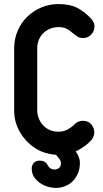

<svg xmlns="http://www.w3.org/2000/svg" viewBox="-20 -755 509 949"><path d="M348 -140Q364 -158 390 -158Q416 -158 431 -140.5Q446 -123 446 -100Q446 -90 442 -80.5Q438 -71 433 -64Q419 -48 400 -34Q381 -20 361 -10Q359 -9 357.5 -8.5Q356 -8 354 -7Q356 -5 357 -2Q358 1 360 3V2Q375 28 375 49Q375 78 365.5 101Q356 124 339.5 140.5Q323 157 301 165.5Q279 174 255 174Q239 174 219 168.5Q199 163 181 151.5Q163 140 150.5 123Q138 106 137 83Q135 65 146 51.5Q157 38 180 39Q206 41 216 62Q221 72 230 77.5Q239 83 250 83Q262 83 272 75Q282 67 281 49Q281 38 266 21Q263 18 261.5 15.5Q260 13 257 10Q217 7 183 -7Q154 -20 130 -40.5Q106 -61 88 -87Q70 -113 60 -143.5Q50 -174 50 -208V-517Q50 -562 67 -602Q84 -642 114 -671.5Q144 -701 184 -718Q224 -735 269 -735Q326 -735 363 -715.5Q400 -696 432 -661Q447 -644 447 -624Q447 -602 431 -584.5Q415 -567 390 -567Q373 -567 362 -574.5Q351 -582 340 -591Q328 -602 312 -611.5Q296 -621 269 -621Q248 -621 229 -613.5Q210 -606 195.5 -592.5Q181 -579 172.5 -559.5Q164 -540 164 -517V-208Q164 -190 171 -171.5Q178 -153 191 -138Q204 -123 223.5 -113.5Q243 -104 269 -104Q295 -104 316 -116Q337 -128 348 -140Z"/></svg>

Font: VDS
Style: Bold
Weight: 700
Designer: artmaker
Foundry: artmaker
Version: Version 1.000 2009 initial release